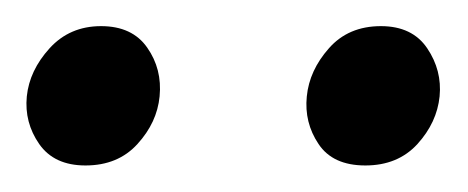

<svg xmlns="http://www.w3.org/2000/svg" viewBox="-25 -670 351 144"><path d="M249 -545.9Q224.6 -545.9 213.9 -562Q203.1 -578.1 205.1 -597.7Q207 -617.2 221.7 -633.8Q236.3 -650.4 260.7 -650.4Q284.2 -650.4 295.4 -633.8Q306.6 -617.2 304.7 -597.7Q302.7 -578.1 288.1 -562Q273.4 -545.9 249 -545.9ZM39.1 -545.9Q15.6 -545.9 4.4 -562Q-6.8 -578.1 -4.9 -597.7Q-2.9 -617.2 12.2 -633.8Q27.3 -650.4 50.8 -650.4Q74.2 -650.4 85.4 -634.3Q96.7 -618.2 94.7 -597.7Q92.8 -578.1 78.1 -562Q63.5 -545.9 39.1 -545.9Z"/></svg>

Font: Puritan
Style: Italic
Weight: 400
Version: 2.0a